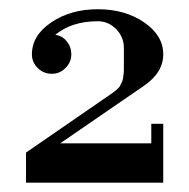

<svg xmlns="http://www.w3.org/2000/svg" viewBox="-20 -724 408 414"><path d="M36.1 -330.1V-395L223.1 -523.9Q227.1 -526.9 230.2 -529.5Q233.4 -532.2 235.8 -534.7Q238.3 -537.1 240 -541.3Q241.7 -545.4 243.2 -547.9Q244.6 -550.3 245.4 -556.2Q246.1 -562 246.6 -564.9Q247.1 -567.9 247.1 -576.2Q247.1 -584.5 247.1 -588.6Q247.1 -592.8 247.1 -604Q247.1 -615.2 247.1 -621.1Q247.1 -644 230.5 -661.1Q213.9 -678.2 190.9 -678.2Q134.8 -678.2 99.1 -648.9Q114.3 -647 124 -634.8Q133.8 -622.6 133.8 -606.9Q133.8 -589.8 121.3 -577.4Q108.9 -564.9 91.8 -564.9Q73.7 -564.9 61.3 -577.4Q48.8 -589.8 48.8 -606.9Q48.8 -647.5 90.6 -675.8Q132.3 -704.1 190.9 -704.1Q249.5 -704.1 290.8 -675.8Q332 -647.5 332 -606.9Q332 -566.9 289.1 -538.1L109.9 -415H306.2V-457H332V-330.1Z"/></svg>

Font: Fin Serif Display
Style: Italic
Weight: 400
Designer: J. Blake Harris
Version: Version 1.006;FEAKit 1.0